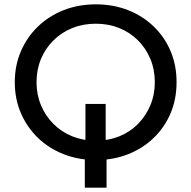

<svg xmlns="http://www.w3.org/2000/svg" viewBox="-20 -728 880 883"><path d="M370 135V-11L373 -44V-250H466V-44L470 -11V135ZM421 8Q341 8 272.5 -19Q204 -46 154 -94.5Q104 -143 76 -208Q48 -273 48 -350Q48 -427 76 -492Q104 -557 154 -605.5Q204 -654 272 -681Q340 -708 421 -708Q501 -708 568.5 -681.5Q636 -655 686.5 -606.5Q737 -558 764.5 -493Q792 -428 792 -350Q792 -272 764.5 -207Q737 -142 686.5 -93.5Q636 -45 568.5 -18.5Q501 8 421 8ZM421 -81Q479 -81 528.5 -101Q578 -121 614.5 -158Q651 -195 671.5 -244Q692 -293 692 -350Q692 -408 671.5 -457Q651 -506 614.5 -542.5Q578 -579 528.5 -599Q479 -619 421 -619Q362 -619 312.5 -599Q263 -579 226 -542.5Q189 -506 168.5 -457Q148 -408 148 -350Q148 -293 168.5 -244Q189 -195 226 -158Q263 -121 312.5 -101Q362 -81 421 -81Z"/></svg>

Font: MOST Montserrat Medium
Style: Regular
Weight: 500
Designer: Julieta Ulanovsky
Foundry: Julieta Ulanovsky
Version: Version 8.000;March 11, 2024;FontCreator 15.0.0.2926 64-bit